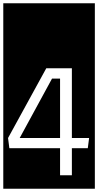

<svg xmlns="http://www.w3.org/2000/svg" viewBox="-32 -937 598 1170"><path d="M-12 -917H546V213H-12ZM406 131V-34H503L511 -96H406V-521H250L17 -96L25 -34H334V131ZM334 -96H88L285 -458H334Z"/></svg>

Font: Zilla Slab Highlight
Style: Regular
Weight: 400
Designer: Typotheque Type Foundry
Foundry: Typotheque type foundry
Version: Version 1.1; 2017; ttfautohint (v1.6)